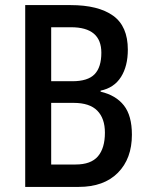

<svg xmlns="http://www.w3.org/2000/svg" viewBox="-20 -785 583 754"><path d="M257 -765Q366 -765 424 -723.5Q482 -682 482 -590Q482 -525 455 -482.5Q428 -440 375 -429V-425Q435 -411 466.5 -371Q498 -331 498 -256Q498 -162 443 -106.5Q388 -51 289 -51H79V-765ZM264 -466Q325 -466 351.5 -493.5Q378 -521 378 -578Q378 -678 259 -678H181V-466ZM181 -381V-139H277Q337 -139 364.5 -171Q392 -203 392 -264Q392 -320 362 -350.5Q332 -381 269 -381Z"/></svg>

Font: Noto Sans Tamil UI Condensed Medium
Style: Regular
Weight: 500
Width: 3
Designer: Jelle Bosma - Monotype Design Team
Foundry: Monotype Imaging Inc.
Version: Version 2.004; ttfautohint (v1.8.4.7-5d5b)